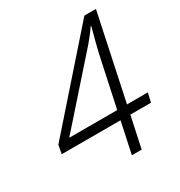

<svg xmlns="http://www.w3.org/2000/svg" viewBox="-169 -833 890 950"><g transform="rotate(-30 275.5 -358.0)"><path d="M309 0H365L403 -178H521L533 -230H414L517 -716H451L20 -227L11 -178H347ZM84 -230 378 -562Q418 -606 452 -655H455Q445 -618 433 -572Q421 -526 409 -468L358 -230Z"/></g></svg>

Font: Noto Sans UI Light
Style: Italic
Weight: 300
Italic angle: -12°
Designer: Monotype Design Team
Foundry: Monotype Imaging Inc.
Version: Version 1.901